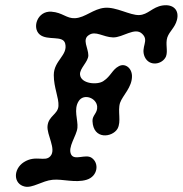

<svg xmlns="http://www.w3.org/2000/svg" viewBox="-20 -689 706 739"><path d="M178 -644C221 -641 236 -617 269 -619C308 -621 339 -655 383 -659C427 -663 480 -630 515 -631C550 -632 566 -662 606 -668C647 -674 671 -650 661 -612C653 -582 633 -570 624 -545C616 -520 627 -494 619 -472C606 -441 555 -431 537 -470C520 -509 556 -532 527 -559C499 -586 453 -544 415 -545C377 -546 348 -572 322 -554C295 -537 320 -504 320 -476C320 -451 286 -426 288 -402C291 -366 355 -361 378 -377C407 -396 412 -421 437 -434C460 -447 487 -429 488 -397C489 -353 452 -322 442 -293C432 -261 448 -221 432 -193C412 -160 339 -150 336 -223C335 -246 356 -253 354 -279C351 -313 302 -330 283 -300C262 -268 281 -227 278 -197C275 -166 239 -122 254 -94C267 -70 309 -97 332 -82C363 -62 357 -10 313 3C269 16 221 -1 182 3C142 7 105 36 75 29C31 19 30 -38 72 -65C118 -94 153 -64 174 -88C198 -115 159 -170 163 -205C167 -243 203 -249 205 -281C207 -313 187 -351 187 -400C187 -456 242 -476 231 -521C223 -555 163 -531 133 -556C102 -582 124 -648 178 -644Z"/></svg>

Font: PicNic
Style: Regular
Weight: 400
Designer: Mariel Nils
Foundry: Velvetyne Type Foundry
Version: Version 2.000;Glyphs 3.2.3 (3260)